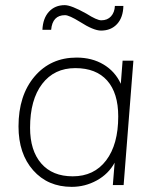

<svg xmlns="http://www.w3.org/2000/svg" viewBox="-20 -720 605 747"><path d="M457 -484H499L461 0H419L426 -87Q402 -43 356.5 -18Q311 7 259 7Q166 7 109 -57.5Q52 -122 52 -228Q52 -349 114.5 -422.5Q177 -496 278 -496Q338 -496 383 -469Q428 -442 450 -394ZM440 -267Q440 -358 397 -406.5Q354 -455 273 -455Q191 -455 144 -393.5Q97 -332 97 -223Q97 -134 140.5 -84Q184 -34 263 -34Q346 -34 393 -96Q440 -158 440 -267ZM232 -700Q257 -700 316 -667Q357 -641 374 -641Q398 -641 412 -656.5Q426 -672 427 -697H460Q459 -652 435.5 -626.5Q412 -601 373 -601Q344 -601 291 -635Q249 -661 233 -661Q184 -661 179 -604H145Q147 -649 170.5 -674.5Q194 -700 232 -700Z"/></svg>

Font: Iunito ExtraLight
Style: Italic
Weight: 200
Italic angle: -4.541°
Designer: Vernon Adams
Foundry: Vernon Adams
Version: Version 2.001;November 30, 2019;FontCreator 12.0.0.2547 64-b